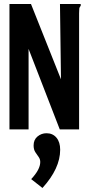

<svg xmlns="http://www.w3.org/2000/svg" viewBox="-20 -643 440 954"><path d="M27 -623H134L283 -249L278 -623H381V-614Q375 -608 374 -601Q373 -594 373 -577V0H277L122 -400V0H27ZM191 291 135 247Q180 199 180 162Q180 148 172 137Q164 126 155.5 113Q147 100 147 80Q147 51 166.5 35Q186 19 211 19Q242 19 260.5 41Q279 63 279 101Q279 194 191 291Z"/></svg>

Font: Inconsolata Condensed ExtraBold
Style: Regular
Weight: 800
Width: 3
Monospace: yes
Designer: Raph Levien, Cyreal, Brenton Simpson
Foundry: Raph Levien, Cyreal, Google
Version: Version 3.001; ttfautohint (v1.8.2.53-6de2)